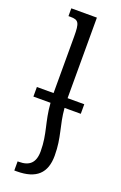

<svg xmlns="http://www.w3.org/2000/svg" viewBox="-143 -534 512 811"><g transform="rotate(20 113.0 -129.0)"><path d="M6 -130V-87H83C89 -2 114 40 114 120C114 172 89 193 43 193H37V234H48C136 234 176 195 176 117C176 33 152 -9 146 -87H219V-130H144V-492H29V-457H38C75 -457 81 -446 81 -384V-130Z"/></g></svg>

Font: Noto Serif Armenian ExtraCondensed
Style: Regular
Weight: 400
Width: 2
Designer: Monotype Design Team
Foundry: Monotype Imaging Inc.
Version: Version 2.008